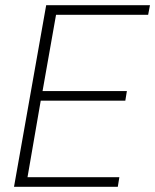

<svg xmlns="http://www.w3.org/2000/svg" viewBox="-20 -720 598 740"><path d="M34 0 158 -700H558L551 -663H196L144 -369H469L463 -332H137L86 -37H440L434 0Z"/></svg>

Font: DM Sans ExtraLight
Style: Italic
Weight: 250
Italic angle: -10°
Designer: Colophon Foundry, Jonny Pinhorn
Foundry: Colophon Foundry
Version: Version 4.004;gftools[0.9.30]